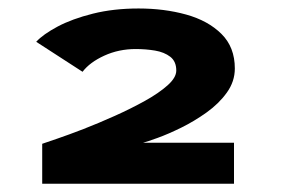

<svg xmlns="http://www.w3.org/2000/svg" viewBox="-20 -724 700 464"><path d="M82 -280V-376.5Q91 -379.5 118 -388.8Q145 -398 181.8 -412.2Q218.5 -426.5 257.5 -444Q296.5 -461.5 330.2 -480.2Q364 -499 385 -517.8Q406 -536.5 406 -553.5Q406 -575.5 391.5 -586.8Q377 -598 354.5 -601.8Q332 -605.5 308 -605.5Q267 -605.5 232 -589.5Q197 -573.5 179.5 -550.5L67.5 -623Q84 -641 119.2 -659.8Q154.5 -678.5 204.5 -691Q254.5 -703.5 315 -703.5Q377 -703.5 430 -688.8Q483 -674 515.2 -642Q547.5 -610 547.5 -558.5Q547.5 -527 528.2 -500.2Q509 -473.5 479.2 -452.2Q449.5 -431 418 -415.5Q386.5 -400 361 -390.8Q335.5 -381.5 325.5 -379H545.5V-280Z"/></svg>

Font: Trispace Expanded
Style: Bold
Weight: 700
Width: 7
Designer: Tyler Finck
Foundry: Etcetera Type Company
Version: Version 1.210; ttfautohint (v1.8.3)